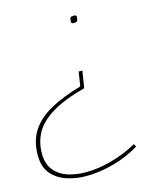

<svg xmlns="http://www.w3.org/2000/svg" viewBox="-122 -610 753 910"><g transform="rotate(-15 255.0 -155.0)"><path d="M299 -268 286 -185Q181 -157 121 -120Q61 -83 36.5 -37.5Q12 8 12 62Q12 114 37.5 145Q63 176 103.5 189Q144 202 191 202Q252 202 319 183.5Q386 165 445 132L452 146Q393 182 323 201Q253 220 188 220Q141 220 96 206Q51 192 21 158.5Q-9 125 -9 66Q-9 -5 23 -54Q55 -103 117 -137.5Q179 -172 270 -198L281 -268ZM340 -522Q339 -503 334.5 -499.5Q330 -496 319 -496Q306 -496 306 -505Q307 -523 311 -526.5Q315 -530 327 -530Q340 -530 340 -522Z"/></g></svg>

Font: Georama Extended Thin
Style: Italic
Weight: 100
Width: 7
Italic angle: -9°
Designer: Jean-Baptiste Levee
Foundry: Production Type
Version: Version 1.000